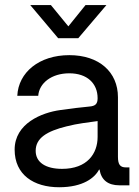

<svg xmlns="http://www.w3.org/2000/svg" viewBox="-20 -748 563 775"><path d="M218.8 7.8C315.9 7.8 362.8 -30.8 379.9 -63.5H381.8C388.7 -21 416.5 0 461.9 0H502.4V-72.3H488.3C464.8 -72.3 456.1 -84 456.1 -115.2V-355.5C456.1 -457.5 379.9 -525.4 259.8 -525.4C137.7 -525.4 54.2 -455.6 49.8 -361.3H134.3C138.2 -412.6 188 -452.1 259.8 -452.1C332 -452.1 374 -411.1 374 -351.6C374 -328.1 364.7 -319.8 340.3 -317.9C307.1 -314.9 272 -310.5 223.1 -303.7C148.9 -293.5 39.1 -250 39.1 -144C39.1 -42.5 116.2 7.8 218.8 7.8ZM230.5 -66.4C164.6 -66.4 124 -92.3 124 -139.2C124 -190.9 169.4 -218.3 248 -237.8C294.9 -250 335 -253.4 374 -259.3V-195.3C374 -127.9 332 -66.4 230.5 -66.4ZM185.5 -727.5H102.5V-727.1L214.8 -593.8H295.9L409.2 -727.1V-727.5H325.2L255.9 -641.6Z"/></svg>

Font: Raveo Display Display
Style: Regular
Weight: 400
Designer: Jakub Foglar, Rasmus Andersson (Inter)
Foundry: Jakubfoglar.com
Version: Version 1.100;Glyphs 3.2.3 (3260)